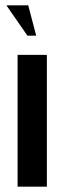

<svg xmlns="http://www.w3.org/2000/svg" viewBox="-20 -701 242 721"><path d="M156 -495V0H46V-495ZM83 -567 4 -681H86L116 -567Z"/></svg>

Font: Moniqa ExtBd Paragraph
Style: Regular
Weight: 800
Designer: Rajesh Rajput
Foundry: Rajesh Rajput
Version: Version 1.000